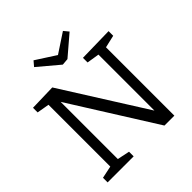

<svg xmlns="http://www.w3.org/2000/svg" viewBox="-234 -1086 1261 1261"><g transform="rotate(-45 396.0 -455.5)"><path d="M513 -693 756 -698V-655L669 -635V0H577L205 -592V-61L291 -43V0H49V-43L135 -61V-635L49 -650V-693L233 -698L600 -116V-636L513 -650ZM545 -911 573 -877 435 -759 388 -755 243 -877 272 -911 410 -822Z"/></g></svg>

Font: Bitter
Style: Regular
Weight: 400
Designer: Sol Matas, and Bitter project Authors
Foundry: Sol Matas
Version: Version 2.001